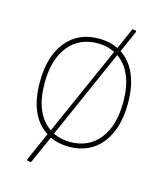

<svg xmlns="http://www.w3.org/2000/svg" viewBox="-99 -607 684 790"><g transform="rotate(15 243.5 -211.5)"><path d="M246 -457Q292 -457 328 -439L368 -530L383 -528L385 -523L344 -430Q429 -373 429 -230Q429 -121 378.5 -58Q328 5 239 5Q195 5 159 -12L106 107L90 104L88 100L142 -22Q56 -77 56 -222Q56 -331 106.5 -394Q157 -457 246 -457ZM246 -437Q167 -437 121.5 -380Q76 -323 76 -222Q76 -93 151 -41L319 -420Q287 -437 246 -437ZM409 -230Q409 -359 335 -411L167 -31Q201 -15 239 -15Q318 -15 363.5 -72Q409 -129 409 -230Z"/></g></svg>

Font: Alegreya Sans Thin
Style: Regular
Weight: 100
Designer: Juan Pablo del Peral
Foundry: Huerta Tipografica
Version: Version 2.007